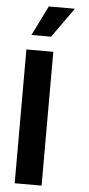

<svg xmlns="http://www.w3.org/2000/svg" viewBox="-65 -1036 499 1072"><g transform="rotate(5 185.0 -500.0)"><path d="M164.1 -1000H310.1L190.9 -833H81.1ZM60.1 -750H210.9V0H60.1Z"/></g></svg>

Font: Oakes Grotesk Bold
Style: Regular
Weight: 700
Designer: Samuel Oakes
Foundry: Samuel Oakes
Version: Version 1.000;PS 001.000;hotconv 1.0.88;makeotf.lib2.5.64775